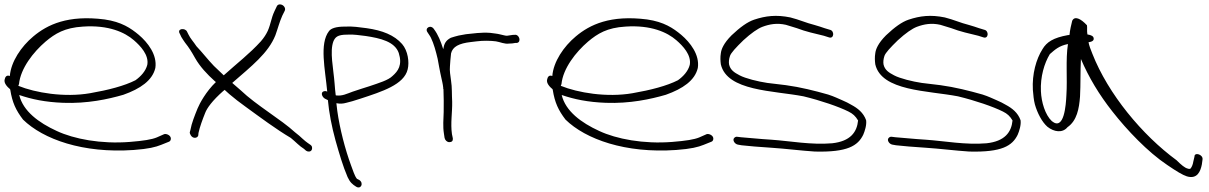

<svg xmlns="http://www.w3.org/2000/svg" viewBox="-33 -642 5410 859"><path d="M-12 -287C-17 -270 0 -253 12 -243L13 -240C22 -183 38 -149 70 -107C160 -19 338 45 565 29C633 24 663 16 688 6L723 -8C728 -10 730 -14 731 -18C735 -34 714 -45 702 -42L668 -27C646 -18 610 -12 547 -7C419 3 298 -20 221 -56C140 -93 70 -145 53 -217C108 -198 170 -185 250 -182C358 -178 450 -198 519 -218C595 -245 649 -282 662 -338C671 -397 628 -452 588 -486C552 -516 511 -544 435 -555C271 -576 179 -532 116 -479C62 -434 16 -366 11 -302C-5 -308 -10 -296 -12 -287ZM49 -258 52 -266C59 -336 116 -409 171 -456C214 -492 256 -518 338 -523C453 -531 526 -497 566 -462C595 -437 634 -396 626 -352C619 -324 597 -300 573 -283C524 -258 451 -239 370 -225C255 -205 125 -227 49 -258Z M816 -50C816 -45 818 -41 821 -36C831 -20 851 -24 854 -36L855 -47C861 -75 873 -107 885 -137C893 -158 916 -191 967 -236C968 -236 969 -237 972 -240C979 -233 987 -227 993 -221C1015 -202 1040 -183 1065 -165C1131 -117 1202 -64 1268 -25C1289 -8 1307 12 1327 24L1336 32C1340 35 1344 36 1349 36C1360 36 1365 26 1363 16C1362 11 1358 7 1353 4L1343 -3C1337 -7 1330 -13 1321 -21C1312 -30 1301 -39 1287 -50C1224 -108 1114 -171 1044 -238L1006 -271C1092 -346 1167 -404 1199 -484C1211 -517 1216 -540 1230 -572L1241 -594C1243 -599 1243 -603 1241 -608C1234 -624 1212 -627 1206 -615L1195 -592C1180 -560 1179 -536 1165 -504C1158 -489 1148 -473 1134 -457C1083 -401 1030 -361 968 -305C953 -320 937 -334 924 -347C896 -376 871 -409 846 -435C833 -455 819 -469 810 -488L804 -500C796 -519 756 -515 772 -490L778 -477C783 -468 789 -460 795 -451C812 -430 825 -409 840 -382C861 -345 892 -311 930 -277C931 -276 933 -276 933 -275C889 -233 860 -179 851 -157C838 -125 824 -90 819 -61Z M1420 -201 1434 -194C1439 -138 1451 -76 1468 -14C1485 46 1501 101 1522 150C1533 174 1544 183 1560 193C1582 207 1596 177 1574 163L1564 158C1553 145 1546 119 1538 99C1511 26 1487 -67 1476 -146L1472 -180H1474C1488 -177 1502 -178 1516 -182C1530 -185 1554 -192 1581 -201C1675 -232 1775 -263 1791 -332C1799 -364 1792 -415 1766 -445C1731 -485 1678 -506 1607 -516C1574 -520 1547 -525 1509 -523C1470 -523 1448 -515 1439 -503C1395 -446 1422 -332 1431 -232C1425 -235 1422 -235 1417 -234C1400 -230 1407 -209 1420 -201ZM1469 -216C1467 -233 1465 -251 1464 -268C1459 -335 1441 -412 1459 -458C1467 -475 1476 -487 1520 -487C1552 -489 1573 -484 1603 -481C1669 -471 1733 -456 1751 -405C1768 -351 1748 -324 1723 -302C1704 -283 1663 -271 1619 -256C1595 -248 1570 -241 1545 -232C1517 -222 1499 -212 1472 -215C1471 -215 1470 -215 1469 -216Z M1956 -25C1958 -15 1967 -6 1977 -6C1989 -6 1994 -12 1993 -23L1989 -42C1982 -91 1991 -138 1990 -187C1988 -219 1990 -251 1985 -281C1982 -303 1978 -327 1980 -345L1982 -373L1985 -403C1992 -433 2020 -448 2074 -454L2099 -457C2128 -461 2164 -460 2186 -457C2205 -454 2225 -444 2244 -447C2253 -447 2266 -448 2273 -450H2280C2301 -454 2290 -491 2268 -486H2262C2252 -484 2245 -484 2235 -482C2231 -482 2226 -483 2222 -484L2205 -488C2198 -490 2190 -491 2183 -492L2160 -495C2120 -498 2083 -492 2052 -489L2019 -483C2008 -480 1995 -477 1984 -473C1961 -461 1954 -446 1950 -422C1939 -457 1927 -487 1909 -511C1895 -534 1865 -517 1880 -497C1885 -488 1889 -485 1895 -473C1908 -446 1917 -413 1925 -379C1928 -365 1930 -352 1932 -341C1936 -322 1938 -308 1942 -292L1946 -274C1948 -266 1949 -257 1950 -249C1949 -247 1950 -245 1951 -243C1952 -209 1953 -174 1952 -141C1951 -109 1948 -76 1953 -45Z M2415 -287C2410 -270 2427 -253 2439 -243L2440 -240C2449 -183 2465 -149 2497 -107C2587 -19 2765 45 2992 29C3060 24 3090 16 3115 6L3150 -8C3155 -10 3157 -14 3158 -18C3162 -34 3141 -45 3129 -42L3095 -27C3073 -18 3037 -12 2974 -7C2846 3 2725 -20 2648 -56C2567 -93 2497 -145 2480 -217C2535 -198 2597 -185 2677 -182C2785 -178 2877 -198 2946 -218C3022 -245 3076 -282 3089 -338C3098 -397 3055 -452 3015 -486C2979 -516 2938 -544 2862 -555C2698 -576 2606 -532 2543 -479C2489 -434 2443 -366 2438 -302C2422 -308 2417 -296 2415 -287ZM2476 -258 2479 -266C2486 -336 2543 -409 2598 -456C2641 -492 2683 -518 2765 -523C2880 -531 2953 -497 2993 -462C3022 -437 3061 -396 3053 -352C3046 -324 3024 -300 3000 -283C2951 -258 2878 -239 2797 -225C2682 -205 2552 -227 2476 -258Z M3253 -26C3242 -17 3253 2 3268 5L3285 8C3314 11 3365 16 3418 19C3480 23 3550 32 3612 36C3759 40 3805 10 3829 -39C3836 -55 3845 -83 3842 -104C3830 -138 3804 -158 3776 -173C3764 -180 3751 -187 3734 -194C3717 -201 3700 -210 3672 -219C3612 -236 3549 -252 3483 -261L3400 -271C3359 -277 3302 -291 3276 -305C3251 -318 3235 -329 3229 -353C3227 -364 3228 -377 3233 -392C3238 -406 3259 -429 3293 -462C3328 -494 3357 -514 3378 -522C3410 -534 3443 -540 3483 -531L3532 -516C3570 -501 3616 -491 3653 -482L3675 -475C3699 -466 3702 -505 3679 -509L3656 -516C3642 -521 3629 -525 3612 -530C3572 -540 3543 -554 3503 -564C3440 -577 3392 -571 3341 -554C3311 -544 3278 -520 3240 -484C3204 -448 3194 -421 3192 -404C3189 -386 3190 -369 3192 -354C3220 -234 3427 -237 3562 -211C3640 -192 3719 -165 3763 -143C3783 -133 3794 -123 3806 -103C3801 -51 3772 -10 3690 -1C3596 7 3503 -11 3418 -17C3366 -20 3312 -26 3282 -28L3266 -30C3261 -31 3256 -29 3253 -26Z M3944 -26C3933 -17 3944 2 3959 5L3976 8C4005 11 4056 16 4109 19C4171 23 4241 32 4303 36C4450 40 4496 10 4520 -39C4527 -55 4536 -83 4533 -104C4521 -138 4495 -158 4467 -173C4455 -180 4442 -187 4425 -194C4408 -201 4391 -210 4363 -219C4303 -236 4240 -252 4174 -261L4091 -271C4050 -277 3993 -291 3967 -305C3942 -318 3926 -329 3920 -353C3918 -364 3919 -377 3924 -392C3929 -406 3950 -429 3984 -462C4019 -494 4048 -514 4069 -522C4101 -534 4134 -540 4174 -531L4223 -516C4261 -501 4307 -491 4344 -482L4366 -475C4390 -466 4393 -505 4370 -509L4347 -516C4333 -521 4320 -525 4303 -530C4263 -540 4234 -554 4194 -564C4131 -577 4083 -571 4032 -554C4002 -544 3969 -520 3931 -484C3895 -448 3885 -421 3883 -404C3880 -386 3881 -369 3883 -354C3911 -234 4118 -237 4253 -211C4331 -192 4410 -165 4454 -143C4474 -133 4485 -123 4497 -103C4492 -51 4463 -10 4381 -1C4287 7 4194 -11 4109 -17C4057 -20 4003 -26 3973 -28L3957 -30C3952 -31 3947 -29 3944 -26Z M4597 -175C4608 -136 4629 -96 4653 -75C4683 -51 4721 -46 4743 -73C4785 -102 4795 -156 4799 -210C4802 -265 4800 -323 4803 -378C4838 -296 4884 -219 4944 -143C5009 -60 5102 38 5189 96C5230 124 5258 141 5277 147C5324 161 5338 124 5344 94L5347 72C5351 49 5310 37 5311 59L5306 80C5304 93 5300 103 5295 110C5293 114 5288 115 5280 112C5268 109 5252 96 5231 75C5077 -38 4925 -221 4854 -402C4846 -421 4840 -438 4837 -453C4853 -455 4862 -461 4860 -471C4859 -480 4850 -485 4832 -488C4829 -505 4832 -518 4830 -529C4802 -559 4775 -572 4764 -549C4761 -538 4753 -504 4752 -486C4751 -485 4746 -485 4745 -485C4679 -473 4650 -454 4631 -422C4603 -378 4584 -311 4588 -240C4590 -216 4592 -194 4597 -175ZM4624 -234C4621 -298 4639 -359 4664 -400C4687 -420 4705 -437 4745 -445C4734 -375 4743 -291 4738 -216C4736 -173 4728 -55 4673 -100C4643 -128 4626 -185 4624 -234Z"/></svg>

Font: Stray Cat
Style: SuExtOpObl
Weight: 400
Version: Version 1.0